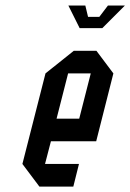

<svg xmlns="http://www.w3.org/2000/svg" viewBox="-20 -687 480 707"><path d="M270.8 -83.3 250 0H125L62.5 -83.3L147.5 -416.7L251.7 -500H335L397.5 -416.7L334.2 -166.7H167.5L145.8 -83.3ZM188.3 -250H271.7L314.2 -416.7H230.8ZM273.3 -583.3 231.7 -666.7H294.2L304.2 -625H345.8L377.5 -666.7H440L356.7 -583.3Z"/></svg>

Font: Yulong
Style: Italic
Weight: 400
Italic angle: -14.25°
Designer: GGBotNet
Foundry: f0n7.com
Version: 1.00